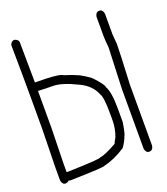

<svg xmlns="http://www.w3.org/2000/svg" viewBox="-129 -781 759 875"><g transform="rotate(-20 250.0 -343.5)"><path d="M43 -691.4Q62.5 -685.5 62.5 -671.9Q64.5 -517.6 64.5 -476.6H66.4Q182.6 -476.6 199.2 -462.9Q237.3 -451.2 267.6 -437.5Q311.5 -412.6 320.3 -402.3Q361.3 -358.9 361.3 -345.7Q378.9 -316.9 378.9 -232.4V-171.9Q370.6 -115.7 363.3 -105.5Q356.4 -85 337.9 -58.6Q280.8 -22 232.4 -11.7Q232.4 -5.9 64.5 -2L54.7 -3.9Q54.7 1 39.1 3.9Q23.4 3.9 19.5 -17.6V-80.1Q23.4 -248 23.4 -267.6V-427.7Q23.4 -517.6 21.5 -673.8Q27.8 -691.4 43 -691.4ZM452.1 -683.6Q467.8 -683.6 471.7 -662.1V-560.5Q475.6 -516.6 475.6 -513.7Q475.6 -476.1 467.8 -318.4V-23.4Q464.4 -2 446.3 -2Q430.7 -2 426.8 -23.4V-312.5L434.6 -511.7Q430.7 -551.8 430.7 -566.4V-662.1Q434.1 -683.6 452.1 -683.6ZM64.5 -435.5V-255.9Q60.5 -102.1 60.5 -84V-43H64.5Q228.5 -46.9 228.5 -54.7Q250 -55.7 310.5 -89.8Q310.5 -94.2 324.2 -117.2Q337.9 -155.8 337.9 -193.4V-222.7Q337.9 -306.6 326.2 -322.3Q307.1 -372.6 250 -398.4Q179.2 -433.6 134.8 -433.6Q100.6 -433.6 64.5 -435.5Z"/></g></svg>

Font: CEF Fonts CJK Mono
Style: Regular
Weight: 400
Designer: PartyBoss (派对大魔王)
Version: Release 2.25